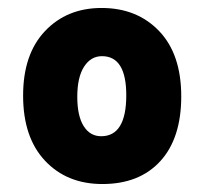

<svg xmlns="http://www.w3.org/2000/svg" viewBox="-20 -561 514 482"><path d="M237 -99Q148 -99 93 -157.5Q38 -216 38 -321Q38 -425 93 -483Q148 -541 235 -541Q324 -541 379.5 -483Q435 -425 435 -319Q435 -214 382.5 -156.5Q330 -99 237 -99ZM234 -219Q297 -219 297 -322Q297 -420 236 -420Q208 -420 191 -393.5Q174 -367 174 -318Q174 -270 190 -244.5Q206 -219 234 -219Z"/></svg>

Font: Noto Sans ExtraCondensed ExtraBold
Style: Regular
Weight: 800
Width: 2
Designer: Monotype Design Team
Foundry: Monotype Imaging Inc.
Version: Version 2.013; ttfautohint (v1.8.4.7-5d5b)